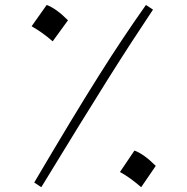

<svg xmlns="http://www.w3.org/2000/svg" viewBox="-20 -758 764 783"><path d="M119.6 -13.7 148.4 5.4Q233.9 -134.8 299.8 -241.7Q365.7 -348.6 418.2 -432.1Q470.7 -515.6 515.6 -584.7Q560.5 -653.8 604 -718.8L575.2 -737.8Q529.3 -672.9 482.4 -602.8Q435.5 -532.7 382.3 -448.2Q329.1 -363.8 264.9 -257.6Q200.7 -151.4 119.6 -13.7ZM170.4 -737.8 108.9 -650.9Q131.3 -638.2 152.6 -623Q173.8 -607.9 194.8 -589.4L257.3 -675.3Q209 -723.6 170.4 -737.8ZM528.3 -144 469.2 -56.6Q490.7 -44.9 512.2 -29.3Q533.7 -13.7 555.7 5.4L615.2 -81.5Q566.9 -129.9 528.3 -144Z"/></svg>

Font: Pinar-VF-FD
Style: Regular
Weight: 300
Designer: Amin Abedi
Version: Version 3.0